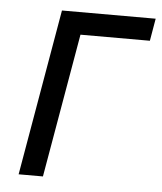

<svg xmlns="http://www.w3.org/2000/svg" viewBox="-44 -559 506 598"><g transform="rotate(5 209.5 -260.0)"><path d="M36 0H112L190 -450H407L419 -520H126Z"/></g></svg>

Font: Fixel Text 20240404
Style: Italic
Weight: 400
Width: 4
Italic angle: -10°
Designer: AlfaBravo + MacPaw
Foundry: Kyrylo Tkachov, Marchela Mozhyna, Serhii Makarenko, Maria Weinstein, Zakhar Kryvoshyya
Version: Version 1.211;Glyphs 3.2 (3225)